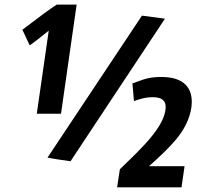

<svg xmlns="http://www.w3.org/2000/svg" viewBox="-20 -712 928 835"><path d="M769.3 102.7H489.3L501.3 24Q516 9.3 546.7 -20Q577.3 -49.3 610.7 -85.3Q689.3 -170.7 698.7 -229.3Q710.7 -289.3 645.3 -289.3Q618.7 -289.3 594.7 -282.7Q570.7 -276 562.7 -272L556 -349.3Q569.3 -354.7 602.7 -366Q636 -377.3 681.3 -377.3Q754.7 -377.3 788 -342.7Q821.3 -308 812 -242.7Q801.3 -173.3 746.7 -106.7Q704 -56 628 10.7H782.7ZM286.7 -10.7Q260 -14.7 236.7 -18Q213.3 -21.3 186.7 -26.7L597.3 -644L697.3 -630.7ZM77.3 -582.7Q190.7 -669.3 226.7 -692H313.3L245.3 -217.3H140L192 -578.7Q134.7 -532 109.3 -514.7Z"/></svg>

Font: Timmana
Style: Regular
Weight: 400
Designer: Appaji Ambarisha Darbha
Foundry: Andhrapradesh Society for Knowledge Networks
Version: Version 1.0.4; ttfautohint (v1.2.42-39fb)